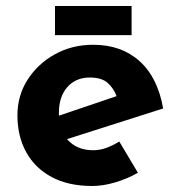

<svg xmlns="http://www.w3.org/2000/svg" viewBox="-20 -607 593 639"><path d="M287 12Q207 12 151.5 -18Q96 -48 67 -101Q38 -154 38 -223Q38 -289 72 -342Q106 -395 163 -426.5Q220 -458 290 -458Q384 -458 444.5 -403.5Q505 -349 523 -246L203 -144Q235 -107 290 -107Q313 -107 334.5 -115Q356 -123 377 -136L439 -32Q404 -12 363.5 0Q323 12 287 12ZM176 -222 368 -287Q359 -312 339 -330.5Q319 -349 279 -349Q232 -349 204 -317Q176 -285 176 -231Q176 -227 176 -222ZM163 -587H418V-490H163Z"/></svg>

Font: Reem Kufi
Style: Bold
Weight: 700
Designer: Khaled Hosny
Version: Version 1.001